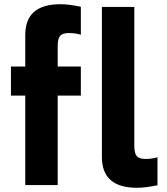

<svg xmlns="http://www.w3.org/2000/svg" viewBox="-20 -879 793 912"><path d="M32 0ZM254 -660V-563H364V-425H254V0H100V-425H32V-563H100V-713Q100 -859 267 -859Q306 -859 364 -847V-714Q338 -722 307 -722Q277 -722 265.5 -708.5Q254 -695 254 -660ZM464 -133V-846H618V-187Q618 -151 629.5 -137.5Q641 -124 671 -124Q702 -124 728 -132V1Q670 13 631 13Q464 13 464 -133Z"/></svg>

Font: Biryani ExtraBold
Style: Regular
Weight: 800
Designer: Dan Reynolds and Mathieu Reguer
Foundry: Dan Reynolds and Mathieu Reguer
Version: Version 1.004; ttfautohint (v1.1) -l 5 -r 5 -G 72 -x 0 -D la